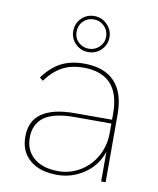

<svg xmlns="http://www.w3.org/2000/svg" viewBox="-81 -776 695 845"><g transform="rotate(10 266.0 -353.5)"><path d="M428 -133Q407 -69 352 -32Q297 5 232 5Q153 5 109 -33Q65 -71 65 -136Q65 -207 114 -241Q164 -276 261 -276H428V-304Q428 -480 265 -480Q211 -480 171.5 -459Q132 -438 98 -392L83 -404Q120 -454 163 -476Q206 -498 265 -498Q355 -498 401.5 -449Q448 -400 448 -304V0H428ZM234 -12Q286 -12 331 -39Q376 -66 402 -113Q428 -160 428 -217V-259H263Q172 -259 128 -228Q85 -196 85 -136Q85 -79 124.5 -45.5Q164 -12 234 -12ZM192 -631Q192 -665 215.5 -688.5Q239 -712 273 -712Q306 -712 330 -688Q354 -664 354 -631Q354 -598 330.5 -574.5Q307 -551 273 -551Q239 -551 215.5 -574.5Q192 -598 192 -631ZM339 -631Q339 -659 319.5 -678Q300 -697 273 -697Q245 -697 226 -678Q207 -659 207 -631Q207 -603 226 -584.5Q245 -566 273 -566Q300 -566 319.5 -585Q339 -604 339 -631Z"/></g></svg>

Font: Hanken Grotesk Thin
Style: Regular
Weight: 100
Designer: Alfredo Marco Pradil
Foundry: Hanken Design Co.
Version: Version 3.014